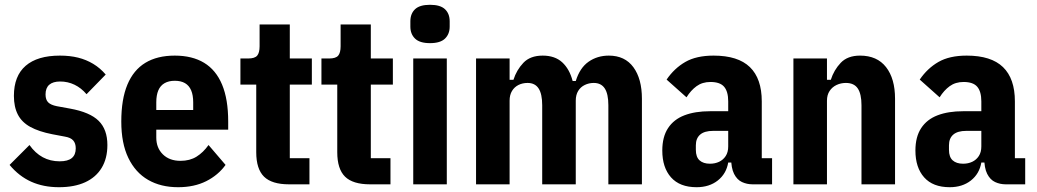

<svg xmlns="http://www.w3.org/2000/svg" viewBox="-20 -769 4325 801"><path d="M226 12Q161 12 110 -11Q59 -34 20 -81L103 -164Q127 -130 158.5 -113Q190 -96 229 -96Q263 -96 279.5 -109.5Q296 -123 296 -150Q296 -171 285.5 -183Q275 -195 251 -199L198 -209Q142 -220 106.5 -239.5Q71 -259 54.5 -291Q38 -323 38 -369Q38 -452 87 -494.5Q136 -537 230 -537Q272 -537 306 -528.5Q340 -520 369 -502.5Q398 -485 421 -458L341 -376Q319 -402 291 -415.5Q263 -429 231 -429Q201 -429 185.5 -415.5Q170 -402 170 -375Q170 -353 181 -342Q192 -331 217 -326L272 -316Q355 -301 391.5 -265Q428 -229 428 -164Q428 -108 404 -68.5Q380 -29 335 -8.5Q290 12 226 12Z M723 12Q651 12 598 -18.5Q545 -49 515.5 -110Q486 -171 486 -262Q486 -355 511.5 -416Q537 -477 586.5 -507Q636 -537 709 -537Q782 -537 831.5 -507Q881 -477 906.5 -416Q932 -355 932 -262V-228H632V-195Q632 -152 659.5 -125Q687 -98 733 -98Q772 -98 800 -115.5Q828 -133 850 -164L921 -81Q890 -38 840 -13Q790 12 723 12ZM709 -432Q684 -432 666.5 -422Q649 -412 640.5 -392Q632 -372 632 -342V-310H786V-342Q786 -372 777.5 -392Q769 -412 752 -422Q735 -432 709 -432Z M1271 0H1186Q1114 0 1081.5 -32Q1049 -64 1049 -134V-416H983V-525H1015Q1043 -525 1053 -537Q1063 -549 1063 -576V-667H1189V-525H1281V-416H1189V-109H1271Z M1609 0H1524Q1452 0 1419.5 -32Q1387 -64 1387 -134V-416H1321V-525H1353Q1381 -525 1391 -537Q1401 -549 1401 -576V-667H1527V-525H1619V-416H1527V-109H1609Z M1774 -589Q1731 -589 1711.5 -608Q1692 -627 1692 -658V-680Q1692 -712 1711.5 -730.5Q1731 -749 1774 -749Q1817 -749 1836.5 -730.5Q1856 -712 1856 -680V-658Q1856 -627 1836.5 -608Q1817 -589 1774 -589ZM1704 0V-525H1844V0Z M2106 0H1966V-525H2106V-436H2122Q2135 -477 2163.5 -507Q2192 -537 2244 -537Q2295 -537 2325.5 -509Q2356 -481 2369 -431H2382Q2399 -486 2435.5 -511.5Q2472 -537 2520 -537Q2587 -537 2622.5 -488.5Q2658 -440 2658 -357V0H2518V-330Q2518 -377 2503 -400Q2488 -423 2457 -423Q2437 -423 2419.5 -414.5Q2402 -406 2392 -389.5Q2382 -373 2382 -349V0H2242V-330Q2242 -377 2227 -400Q2212 -423 2181 -423Q2160 -423 2143 -414.5Q2126 -406 2116 -389.5Q2106 -373 2106 -349Z M3201 0H3120Q3096 0 3075.5 -9.5Q3055 -19 3042.5 -43.5Q3030 -68 3030 -113V-127L3061 -91H3018Q3010 -44 2974.5 -16Q2939 12 2886 12Q2816 12 2779.5 -29Q2743 -70 2743 -141Q2743 -198 2767 -234.5Q2791 -271 2835.5 -288Q2880 -305 2942 -305H3018V-346Q3018 -387 3001 -407Q2984 -427 2944 -427Q2910 -427 2886 -409.5Q2862 -392 2844 -363L2761 -437Q2793 -484 2839 -510.5Q2885 -537 2957 -537Q3059 -537 3108.5 -489Q3158 -441 3158 -346V-109H3201ZM3018 -223H2955Q2919 -223 2901 -207.5Q2883 -192 2883 -163V-144Q2883 -114 2898.5 -100Q2914 -86 2942 -86Q2963 -86 2980 -94Q2997 -102 3007.5 -118Q3018 -134 3018 -158Z M3430 0H3290V-525H3430V-436H3446Q3459 -477 3487.5 -507Q3516 -537 3568 -537Q3639 -537 3676.5 -489Q3714 -441 3714 -357V0H3574V-330Q3574 -377 3558.5 -400Q3543 -423 3509 -423Q3488 -423 3470 -414.5Q3452 -406 3441 -389.5Q3430 -373 3430 -349Z M4257 0H4176Q4152 0 4131.5 -9.5Q4111 -19 4098.5 -43.5Q4086 -68 4086 -113V-127L4117 -91H4074Q4066 -44 4030.5 -16Q3995 12 3942 12Q3872 12 3835.5 -29Q3799 -70 3799 -141Q3799 -198 3823 -234.5Q3847 -271 3891.5 -288Q3936 -305 3998 -305H4074V-346Q4074 -387 4057 -407Q4040 -427 4000 -427Q3966 -427 3942 -409.5Q3918 -392 3900 -363L3817 -437Q3849 -484 3895 -510.5Q3941 -537 4013 -537Q4115 -537 4164.5 -489Q4214 -441 4214 -346V-109H4257ZM4074 -223H4011Q3975 -223 3957 -207.5Q3939 -192 3939 -163V-144Q3939 -114 3954.5 -100Q3970 -86 3998 -86Q4019 -86 4036 -94Q4053 -102 4063.5 -118Q4074 -134 4074 -158Z"/></svg>

Font: IBM Plex Sans Condensed
Style: Bold
Weight: 700
Width: 3
Designer: Mike Abbink, Paul van der Laan, Pieter van Rosmalen
Foundry: Bold Monday
Version: Version 3.201